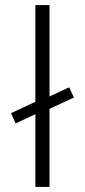

<svg xmlns="http://www.w3.org/2000/svg" viewBox="-20 -740 336 760"><path d="M42 -251.5 23.5 -292 148 -350V-345L253.5 -394.5L272.5 -354L148 -296V-301ZM120 0V-720H176V0Z"/></svg>

Font: Geologica Cursive Thin
Style: Regular
Weight: 250
Designer: Sindre Bremnes, Frode Helland
Foundry: Monokrom Skriftforlag AS
Version: Version 1.010;gftools[0.9.28]